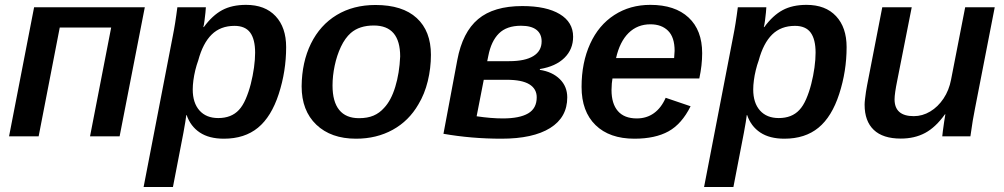

<svg xmlns="http://www.w3.org/2000/svg" viewBox="-20 -558 4111 786"><path d="M224.6 -445.3 138.2 0H17.1L119.6 -528.3H572.8L469.7 0H348.6L435.1 -445.3Z M896.5 9.8Q835.9 9.8 797.9 -15.6Q759.8 -41 744.1 -86.9H742.7Q741.2 -76.2 738.5 -58.1Q735.8 -40 731 -15.1Q723.6 22.9 712.9 78.6Q702.1 134.3 688 207.5H567.9L687.5 -411.1Q689.9 -424.3 692.4 -437Q694.8 -449.7 696.8 -462.9Q699.2 -479.5 701.7 -495.8Q704.1 -512.2 706.1 -528.3H822.8Q822.8 -522.5 821 -506.1Q819.3 -489.7 817.1 -472.9Q814.9 -456.1 812.5 -447.3H814.5Q849.6 -495.1 889.6 -516.6Q929.7 -538.1 987.3 -538.1Q1064.9 -538.1 1108.2 -491.9Q1151.4 -445.8 1151.4 -365.2Q1151.4 -266.6 1121.1 -173.3Q1090.8 -80.1 1036.1 -35.2Q981.4 9.8 896.5 9.8ZM939.9 -452.1Q882.8 -452.1 846.7 -416.7Q810.5 -381.3 791.5 -310.5Q784.7 -292 779.5 -270.8Q774.4 -249.5 771.7 -229.2Q769 -209 769 -191.9Q769 -136.7 796.6 -105.7Q824.2 -74.7 873.5 -74.7Q927.2 -74.7 958 -107.9Q973.6 -124.5 985.8 -152.6Q998 -180.7 1006.6 -214.1Q1015.1 -247.6 1019.8 -281.2Q1024.4 -314.9 1024.4 -342.3Q1024.4 -397 1004.2 -424.6Q983.9 -452.1 939.9 -452.1Z M1744.1 -333.5Q1744.1 -278.8 1731.2 -225.8Q1718.3 -172.9 1692.9 -130.9Q1653.8 -63 1587.6 -26.6Q1521.5 9.8 1437.5 9.8Q1335 9.8 1274.9 -47.6Q1214.8 -105 1214.8 -204.6Q1215.8 -303.7 1252.9 -379.4Q1290.5 -455.6 1358.4 -496.6Q1426.3 -537.6 1517.1 -537.6Q1627.9 -537.6 1686 -484.1Q1744.1 -430.7 1744.1 -333.5ZM1618.2 -326.7Q1618.2 -453.6 1510.3 -453.6Q1451.2 -453.6 1416 -422.9Q1392.6 -402.3 1375.7 -366.7Q1358.9 -331.1 1350.1 -289.1Q1341.3 -247.1 1341.3 -208Q1341.3 -141.6 1368.7 -107.9Q1396 -74.2 1449.7 -74.2Q1484.4 -74.2 1509 -84.7Q1533.7 -95.2 1552.2 -116.2Q1581.1 -146.5 1598.1 -202.4Q1615.2 -258.3 1618.2 -326.7Z M2326.2 -407.7Q2326.2 -356 2290.5 -321Q2254.9 -286.1 2190.4 -275.4L2189.9 -272Q2241.2 -264.2 2271.7 -234.1Q2302.2 -204.1 2302.2 -159.2Q2302.2 -77.6 2232.2 -33.9Q2162.1 9.8 2032.7 9.8Q1910.2 9.8 1795.4 -10.3L1852.1 -312.5Q1873.5 -426.3 1937.3 -479.7Q2001 -533.2 2118.2 -533.2Q2216.8 -533.2 2271.5 -500.2Q2326.2 -467.3 2326.2 -407.7ZM2064.5 -307.6Q2129.4 -307.6 2163.3 -328.4Q2197.3 -349.1 2197.3 -388.7Q2197.3 -419.4 2176 -436Q2154.8 -452.6 2112.8 -452.6Q2054.2 -452.6 2022.5 -421.1Q1990.7 -389.6 1979 -329.1L1974.6 -307.6ZM1931.2 -82Q1990.7 -73.2 2038.6 -73.2Q2106.9 -73.2 2142.1 -93.8Q2177.2 -114.3 2177.2 -159.7Q2177.2 -194.3 2147 -212.9Q2116.7 -231.4 2054.7 -231.4H1960.4Z M2487.3 -236.8Q2483.9 -219.7 2483.4 -189.5Q2483.4 -133.3 2509.5 -103.3Q2535.6 -73.2 2586.9 -73.2Q2627 -73.2 2657 -94.7Q2687 -116.2 2705.1 -157.7L2807.1 -123Q2771 -50.3 2716.6 -20.3Q2662.1 9.8 2577.1 9.8Q2475.1 9.8 2418 -45.9Q2360.8 -101.6 2360.8 -202.1Q2360.8 -301.8 2396 -378.9Q2430.7 -455.1 2494.9 -496.6Q2559.1 -538.1 2642.1 -538.1Q2743.2 -538.1 2798.8 -486.3Q2854.5 -434.6 2854.5 -340.3Q2854.5 -291 2842.8 -236.8ZM2502 -320.3H2739.7L2741.7 -350.1Q2741.7 -405.3 2715.1 -431.9Q2688.5 -458.5 2642.6 -458.5Q2589.4 -458.5 2553.2 -422.9Q2517.1 -387.2 2502 -320.3Z M3190.9 9.8Q3130.4 9.8 3092.3 -15.6Q3054.2 -41 3038.6 -86.9H3037.1Q3035.6 -76.2 3033 -58.1Q3030.3 -40 3025.4 -15.1Q3018.1 22.9 3007.3 78.6Q2996.6 134.3 2982.4 207.5H2862.3L2981.9 -411.1Q2984.4 -424.3 2986.8 -437Q2989.3 -449.7 2991.2 -462.9Q2993.7 -479.5 2996.1 -495.8Q2998.5 -512.2 3000.5 -528.3H3117.2Q3117.2 -522.5 3115.5 -506.1Q3113.8 -489.7 3111.6 -472.9Q3109.4 -456.1 3106.9 -447.3H3108.9Q3144 -495.1 3184.1 -516.6Q3224.1 -538.1 3281.7 -538.1Q3359.4 -538.1 3402.6 -491.9Q3445.8 -445.8 3445.8 -365.2Q3445.8 -266.6 3415.5 -173.3Q3385.3 -80.1 3330.6 -35.2Q3275.9 9.8 3190.9 9.8ZM3234.4 -452.1Q3177.2 -452.1 3141.1 -416.7Q3105 -381.3 3085.9 -310.5Q3079.1 -292 3074 -270.8Q3068.8 -249.5 3066.2 -229.2Q3063.5 -209 3063.5 -191.9Q3063.5 -136.7 3091.1 -105.7Q3118.7 -74.7 3168 -74.7Q3221.7 -74.7 3252.4 -107.9Q3268.1 -124.5 3280.3 -152.6Q3292.5 -180.7 3301 -214.1Q3309.6 -247.6 3314.2 -281.2Q3318.8 -314.9 3318.8 -342.3Q3318.8 -397 3298.6 -424.6Q3278.3 -452.1 3234.4 -452.1Z M3848.6 -90.3Q3810.1 -36.6 3767.1 -13.7Q3724.1 9.3 3667.5 9.3Q3594.2 9.3 3556.9 -26.4Q3519.5 -62 3519.5 -129.4Q3519.5 -138.7 3521.2 -152.8Q3522.9 -167 3525.1 -182.6Q3527.3 -198.2 3529.8 -209.5L3591.8 -528.3H3712.4L3653.3 -229.5Q3642.1 -174.8 3642.1 -151.4Q3642.1 -82.5 3720.7 -82.5Q3756.3 -82.5 3788.1 -101.6Q3819.8 -120.6 3842.5 -154.5Q3865.2 -188.5 3873.5 -232.4L3931.2 -528.3H4052.2L3971.2 -112.8Q3966.8 -92.3 3962.2 -64Q3957.5 -35.6 3952.6 0H3837.4Q3837.4 -3.4 3839.8 -21.5Q3842.3 -39.6 3845.2 -60.1Q3848.1 -80.6 3850.1 -90.3Z"/></svg>

Font: Arimo SemiBold
Style: Italic
Weight: 600
Italic angle: -12°
Version: Version 1.33